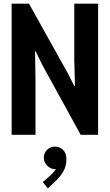

<svg xmlns="http://www.w3.org/2000/svg" viewBox="-20 -740 602 1054"><path d="M43.9 0V-719.7H139.2L351.1 -339.8L387.7 -268.1H391.6L387.7 -412.1V-719.7H518.6V0H422.9L211.9 -384.3L175.3 -459H172.4L174.8 -308.6V0ZM344.7 135.3Q344.7 172.4 327.1 201.7Q309.6 231 287.6 251.5L242.7 294.4L214.8 259.3L257.8 222.2Q276.9 204.1 287.1 188Q285.6 188.5 281.2 188.5Q267.1 188.5 253.2 180.4Q239.3 172.4 230 158.2Q220.7 144 220.7 126Q220.7 107.9 229.2 94Q237.8 80.1 252 72.5Q266.1 64.9 281.2 64.9Q309.1 64.9 326.9 83.3Q344.7 101.6 344.7 135.3Z"/></svg>

Font: Reddit Mono
Style: Bold
Weight: 700
Designer: Stephen Hutchings
Foundry: Reddit
Version: Version 1.009